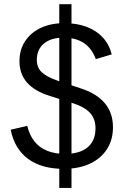

<svg xmlns="http://www.w3.org/2000/svg" viewBox="-20 -817 598 929"><path d="M287.6 0Q181.5 0 115.9 -48.3Q50.3 -96.7 31.7 -189.3L111.9 -208Q122.2 -164 146.2 -133.4Q170.3 -102.8 207.7 -87.6Q245.1 -72.4 296.1 -72.4Q342.8 -72.4 375.3 -86.6Q407.8 -100.8 425 -128.4Q442.1 -156.1 442.1 -195.8Q442.1 -241.6 416.1 -270.2Q390.1 -298.9 336.6 -316.3L219.1 -353.5Q147.1 -376.1 110.6 -417.7Q74.2 -459.3 74.2 -521Q74.2 -576.4 101.5 -617.8Q128.7 -659.1 177.4 -682.1Q226 -705 291.3 -705Q351.6 -705 398.8 -687.3Q446 -669.6 477.2 -635.9Q508.4 -602.2 520.7 -553.9L443.6 -530.9Q424.1 -583.8 384.9 -609.3Q345.7 -634.9 286.8 -634.9Q227.1 -634.9 192.6 -606.3Q158.2 -577.7 158.2 -527.3Q158.2 -490.4 181.6 -467.8Q205 -445.2 258.6 -426.7L373 -388.6Q448.2 -364.1 487.4 -317.4Q526.6 -270.7 526.6 -201.5Q526.6 -140.3 497.4 -95Q468.2 -49.7 414.7 -24.8Q361.2 0 287.6 0ZM266.8 92.3V-796.7H325.9V92.3Z"/></svg>

Font: TikTok Sans Light
Style: Regular
Weight: 300
Version: Version 4.000